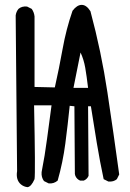

<svg xmlns="http://www.w3.org/2000/svg" viewBox="-20 -777 540 795"><path d="M93.8 -2Q78.1 -3.9 66.4 -13.7Q44.9 -32.2 50.8 -68.4L44.9 -712.9Q46.9 -728.5 56.6 -740.2Q70.3 -752 91.8 -750L111.3 -740.2Q121.1 -726.6 123 -709V-417L207 -415Q224.6 -493.2 239.3 -574.7Q253.9 -656.2 280.3 -732.4Q298.8 -756.8 318.4 -756.8Q337.9 -756.8 354.5 -730.5Q399.4 -563.5 424.8 -394.5Q450.2 -225.6 473.6 -54.7L463.9 -35.2Q450.2 -23.4 428.7 -25.4L409.2 -35.2Q393.6 -108.4 380.9 -184.6Q368.2 -260.7 356.4 -336.9H344.7L346.7 -48.8Q340.8 -35.2 327.1 -29.3H311.5Q297.9 -35.2 292 -48.8L290 -56.6L288.1 -336.9L268.6 -338.9Q260.7 -260.7 250.5 -182.6Q240.2 -104.5 218.8 -29.3Q203.1 -15.6 181.6 -17.6L162.1 -27.3Q150.4 -43 152.3 -64.5Q166 -133.8 174.8 -202.1Q183.6 -270.5 193.4 -340.8H121.1Q127 -58.6 123 -35.2Q109.4 -3.9 93.8 -2ZM344.7 -413.1Q338.9 -461.9 333 -496.1Q327.1 -530.3 313.5 -559.6L284.2 -413.1Z"/></svg>

Font: JasonHandwriting4
Style: Regular
Weight: 400
Version: Version 1.01.21